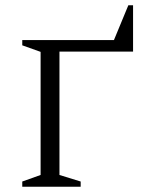

<svg xmlns="http://www.w3.org/2000/svg" viewBox="-20 -713 550 733"><path d="M65 0V-20L135 -45V-515L65 -540V-560H415L470 -693H488V-516H207V-45L288 -20V0Z"/></svg>

Font: Spectral SC Light
Style: Regular
Weight: 300
Designer: Jean-Baptiste Levee
Foundry: Production Type
Version: Version 2.001